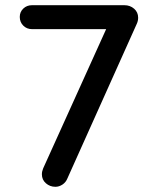

<svg xmlns="http://www.w3.org/2000/svg" viewBox="-20 -714 577 738"><path d="M193 4Q172 4 156.5 -9.5Q141 -23 141 -44Q141 -55 146 -67L398 -624L409 -602H103Q83 -602 69.5 -615.5Q56 -629 56 -649Q56 -668 69.5 -681Q83 -694 103 -694H458Q480 -694 495.5 -680.5Q511 -667 511 -646Q511 -634 506 -623L239 -28Q233 -13 220 -4.5Q207 4 193 4Z"/></svg>

Font: Quicksand Light SemiBold
Style: Regular
Weight: 600
Version: Version 3.006